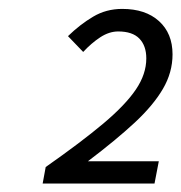

<svg xmlns="http://www.w3.org/2000/svg" viewBox="-20 -817 417 442"><path d="M78.2 -394.5 85.2 -432.5Q167.2 -490 218.1 -532.8Q268.9 -575.6 292.8 -611Q316.8 -646.4 316.8 -682.6Q316.8 -711.6 300.9 -728.1Q285 -744.6 252 -744.6Q231.4 -744.6 210.8 -731.2Q190.3 -717.7 171.5 -697.4L136.5 -733.8Q164.3 -760.8 194.4 -778.6Q224.4 -796.5 261.4 -796.5Q314.9 -796.5 346 -768.4Q377.2 -740.2 377.2 -691.9Q377.2 -650.3 355.1 -612.5Q333.1 -574.7 290 -534.6Q246.8 -494.5 182.4 -445.8H345.6L335.7 -394.5Z"/></svg>

Font: Source Sans 3 VF
Style: Italic
Weight: 200
Italic angle: -11°
Designer: Paul D. Hunt
Foundry: Adobe Systems Incorporated
Version: Version 3.042;hotconv 1.0.118;makeotfexe 2.5.65603